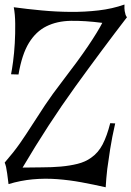

<svg xmlns="http://www.w3.org/2000/svg" viewBox="-30 -750 567 828"><path d="M-9.8 -48.8Q29.3 -93.8 56.2 -132.3Q83 -170.9 108.4 -210.9Q133.8 -251 164.1 -296.4Q194.3 -341.8 240.2 -401.4Q308.6 -490.2 350.1 -551.8Q391.6 -613.3 411.1 -651.4Q335.9 -661.1 275.9 -660.2Q215.8 -659.2 170.4 -636.7Q125 -614.3 94.7 -564.9Q64.5 -515.6 49.8 -428.7L17.6 -429.7Q21.5 -448.2 26.4 -484.4Q31.2 -520.5 33.7 -563Q36.1 -605.5 35.6 -647.5Q35.2 -689.5 29.3 -718.8Q86.9 -710.9 149.4 -705.1Q211.9 -699.2 273.9 -698.7Q335.9 -698.2 395 -705.1Q454.1 -711.9 506.8 -730.5Q505.9 -712.9 507.8 -702.1Q509.8 -691.4 511.7 -685.5Q514.6 -678.7 517.6 -675.8Q410.2 -536.1 294.4 -376Q178.7 -215.8 67.4 -27.3Q109.4 -28.3 151.4 -28.3Q193.4 -28.3 232.4 -31.7Q271.5 -35.2 304.7 -43.5Q337.9 -51.8 362.3 -69.3Q393.6 -90.8 412.6 -127.4Q431.6 -164.1 445.3 -218.8L466.8 -217.8Q453.1 -158.2 445.3 -108.4Q437.5 -58.6 432.6 -21.5Q427.7 21.5 425.8 57.6Q374 45.9 321.3 36.1Q268.6 26.4 215.8 22.5Q163.1 18.6 110.8 23.4Q58.6 28.3 6.8 43.9Q3.9 16.6 1 -1.5Q-2 -19.5 -3.9 -30.3Q-6.8 -42 -9.8 -48.8Z"/></svg>

Font: Mystery Quest
Style: Regular
Weight: 400
Designer: Squid
Foundry: Font Diner, Inc DBA Sideshow
Version: Version 1.000